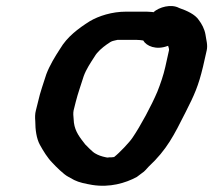

<svg xmlns="http://www.w3.org/2000/svg" viewBox="-20 -644 695 626"><path d="M480 -604C478 -605 476 -605 475 -605C465 -606 455 -606 447 -606H391C345 -606 302 -592 273 -575C235 -551 199 -524 176 -485C159 -459 142 -431 131 -402C122 -373 111 -344 104 -312L97 -284C94 -273 94 -261 95 -249C95 -221 99 -192 110 -172C121 -152 135 -129 151 -113C161 -102 188 -75 202 -68L222 -57C238 -49 258 -45 281 -41C338 -32 389 -47 426 -67L442 -79C453 -86 456 -92 464 -100C525 -157 547 -203 585 -278C614 -335 627 -364 642 -427L654 -480C658 -498 652 -515 650 -531C647 -549 638 -566 628 -579C616 -597 590 -609 564 -618C538 -632 499 -621 480 -604ZM528 -495C529 -491 532 -484 531 -480L519 -426C513 -399 503 -370 493 -345C474 -300 438 -233 412 -195C403 -181 369 -145 352 -132C347 -131 341 -131 336 -131C333 -130 329 -130 326 -131C311 -134 300 -138 290 -144C282 -148 262 -169 258 -173C241 -195 225 -214 221 -244L219 -270C219 -275 219 -280 220 -284L227 -312C234 -340 245 -370 253 -396C261 -418 275 -439 288 -459C297 -475 314 -489 328 -499L340 -507C346 -511 356 -512 363 -514H425C430 -514 443 -513 447 -512C457 -494 489 -480 526 -494C527 -494 527 -494 528 -495Z"/></svg>

Font: Blanket
Style: SikObl
Weight: 700
Foundry: Cannot Into Space Fonts
Version: Version 0.9